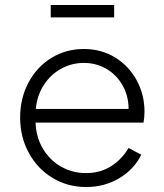

<svg xmlns="http://www.w3.org/2000/svg" viewBox="-20 -740 661 772"><path d="M61 -267Q61 -345 94.5 -408Q128 -471 186.5 -507Q245 -543 317 -543Q388 -543 443.5 -508.5Q499 -474 530 -416.5Q561 -359 561 -291Q561 -268 557 -247H123Q125 -188 153 -141.5Q181 -95 226.5 -69.5Q272 -44 326 -44Q382 -44 425.5 -71Q469 -98 497 -145L548 -118Q520 -60 460.5 -24Q401 12 326 12Q252 12 191.5 -24.5Q131 -61 96 -125Q61 -189 61 -267ZM497 -302Q497 -354 473 -396.5Q449 -439 408 -463Q367 -487 317 -487Q268 -487 225.5 -463.5Q183 -440 156 -398Q129 -356 124 -302ZM184 -720H439V-670H184Z"/></svg>

Font: Evergrow Sans
Style: Light
Weight: 300
Foundry: 10Web
Version: Version 1.000